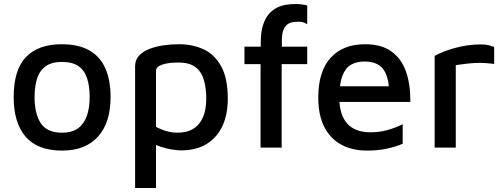

<svg xmlns="http://www.w3.org/2000/svg" viewBox="-20 -734 2507 955"><path d="M289 15Q167 15 107.5 -54Q48 -123 48 -251Q48 -387 109.5 -450.5Q171 -514 287 -514Q370 -514 424 -483.5Q478 -453 504 -394Q530 -335 530 -251Q530 -124 467.5 -54.5Q405 15 289 15ZM288 -74Q339 -74 369 -96.5Q399 -119 412.5 -159Q426 -199 426 -251Q426 -309 412 -348Q398 -387 368 -406.5Q338 -426 288 -426Q238 -426 208 -405Q178 -384 165 -345Q152 -306 152 -251Q152 -168 183 -121Q214 -74 288 -74Z M881 14Q862 14 834 9.5Q806 5 778 -4.5Q750 -14 729 -30L756 -64V201H652V-405Q652 -436 671.5 -457Q691 -478 723 -490.5Q755 -503 793.5 -508.5Q832 -514 870 -514Q937 -514 992 -489Q1047 -464 1080 -404.5Q1113 -345 1113 -242Q1113 -164 1086 -106.5Q1059 -49 1007 -17.5Q955 14 881 14ZM862 -74Q910 -74 942 -94Q974 -114 990 -152Q1006 -190 1006 -244Q1006 -294 994.5 -335Q983 -376 953 -399.5Q923 -423 867 -423Q817 -423 786.5 -412.5Q756 -402 756 -382V-103Q782 -89 809 -81.5Q836 -74 862 -74Z M1276 0V-415H1196V-502H1277V-522Q1277 -575 1288.5 -610Q1300 -645 1319 -666Q1338 -687 1361 -697.5Q1384 -708 1407.5 -711Q1431 -714 1452 -714Q1467 -714 1482 -712Q1497 -710 1508 -707V-614Q1499 -619 1489.5 -622.5Q1480 -626 1465 -626Q1450 -626 1435 -623.5Q1420 -621 1408 -611.5Q1396 -602 1389 -583Q1382 -564 1382 -531V-502H1508V-415H1381V0Z M1805 15Q1731 15 1676.5 -15Q1622 -45 1592.5 -104Q1563 -163 1563 -248Q1563 -379 1624.5 -446.5Q1686 -514 1796 -514Q1877 -514 1927 -478Q1977 -442 1999.5 -377.5Q2022 -313 2021 -227H1626L1623 -305H1941L1916 -280Q1913 -357 1884 -392.5Q1855 -428 1793 -428Q1753 -428 1725 -411.5Q1697 -395 1682.5 -355.5Q1668 -316 1668 -247Q1668 -163 1707 -119.5Q1746 -76 1822 -76Q1856 -76 1885.5 -82Q1915 -88 1940 -97.5Q1965 -107 1983 -116V-19Q1948 -4 1904 5.5Q1860 15 1805 15Z M2142 0V-456Q2155 -464 2190 -478Q2225 -492 2273 -502.5Q2321 -513 2370 -513Q2395 -513 2411 -509Q2427 -505 2438 -500V-416Q2415 -419 2390 -420.5Q2365 -422 2340 -420.5Q2315 -419 2291 -416Q2267 -413 2247 -410V0Z"/></svg>

Font: Maven Pro Medium
Style: Regular
Weight: 500
Designer: Joe Prince
Foundry: Joe Prince
Version: Version 2.103